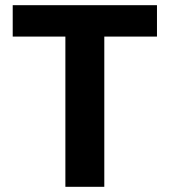

<svg xmlns="http://www.w3.org/2000/svg" viewBox="-20 -720 654 740"><path d="M232 0V-579H29V-700H585V-579H382V0Z"/></svg>

Font: DM Sans 9pt Black
Style: Regular
Weight: 900
Version: Version 4.004;gftools[0.9.30]